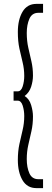

<svg xmlns="http://www.w3.org/2000/svg" viewBox="-20 -760 270 990"><path d="M72 65Q72 20 80 -17Q88 -54 96.5 -89Q105 -124 105 -162Q105 -190 97 -215.5Q89 -241 71 -241H50V-289H71Q89 -289 97 -314.5Q105 -340 105 -368Q105 -405 96.5 -439Q88 -473 80 -510Q72 -547 72 -595Q72 -658 96 -699Q120 -740 168 -740H202V-694H178Q145 -694 131.5 -663Q118 -632 118 -590Q118 -549 126 -513.5Q134 -478 142 -443.5Q150 -409 150 -370Q150 -342 140.5 -312.5Q131 -283 107 -265Q131 -250 140.5 -218.5Q150 -187 150 -160Q150 -119 142 -83.5Q134 -48 126 -13Q118 22 118 60Q118 103 131.5 133.5Q145 164 178 164H202V210H168Q120 210 96 169Q72 128 72 65Z"/></svg>

Font: Georama Condensed Light
Style: Regular
Weight: 300
Width: 3
Designer: Jean-Baptiste Levee
Foundry: Production Type
Version: Version 1.000